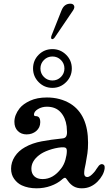

<svg xmlns="http://www.w3.org/2000/svg" viewBox="-20 -1010 607 1040"><path d="M98 -6Q74 -17 57 -40.5Q40 -64 40 -96Q40 -131 60 -162Q80 -193 116 -213Q155 -235 206 -244.5Q257 -254 317 -260Q331 -261 337 -269Q343 -277 343 -294Q343 -302 341 -326Q335 -373 308 -402.5Q281 -432 234 -432Q207 -432 185.5 -419Q164 -406 164 -389Q164 -385 166.5 -383Q169 -381 173 -381Q186 -381 192 -373Q198 -365 198 -348Q198 -319 176.5 -300.5Q155 -282 124 -282Q95 -282 76.5 -300.5Q58 -319 58 -350Q58 -387 86 -423Q105 -447 143 -464.5Q181 -482 234 -482Q270 -482 302 -473.5Q334 -465 362 -448Q457 -388 457 -237Q457 -205 453.5 -179.5Q450 -154 444 -123Q436 -91 436 -71Q436 -61 440.5 -56Q445 -51 453 -51Q467 -51 489 -76Q495 -82 502 -94L515 -112Q523 -121 532 -121Q539 -121 543.5 -115.5Q548 -110 547 -99Q545 -80 534.5 -61Q524 -42 508 -26Q491 -9 470 0.5Q449 10 423 10Q398 10 380 0Q362 -10 348 -30L343 -37Q340 -42 337 -44.5Q334 -47 331 -47Q327 -47 317 -39L315 -37Q291 -16 255 -3Q219 10 178 10Q133 10 98 -6ZM311 -97Q327 -118 334.5 -145Q342 -172 342 -192Q342 -205 336 -209Q330 -213 312 -212Q279 -209 245 -197Q211 -185 191 -169Q150 -137 150 -96Q150 -70 166 -55Q182 -40 211 -40Q268 -40 311 -97ZM159 -639Q159 -683 189.5 -713.5Q220 -744 264 -744Q307 -744 338 -713.5Q369 -683 369 -639Q369 -596 338 -565Q307 -534 264 -534Q220 -534 189.5 -565Q159 -596 159 -639ZM329 -639Q329 -666 310 -685Q291 -704 264 -704Q237 -704 218 -685Q199 -666 199 -639Q199 -612 218 -593Q237 -574 264 -574Q291 -574 310 -593Q329 -612 329 -639ZM259 -817 313 -953Q321 -973 333 -981.5Q345 -990 361 -990Q376 -990 381 -979.5Q386 -969 376 -954L277 -808Q270 -798 263 -798Q258 -798 257 -803.5Q256 -809 259 -817Z"/></svg>

Font: Raigarh
Style: Regular
Weight: 400
Designer: jaikishan Patel
Foundry: MagicType
Version: Version 1.000;FEAKit 1.0